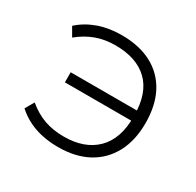

<svg xmlns="http://www.w3.org/2000/svg" viewBox="-155 -889 1098 1074"><g transform="rotate(30 394.5 -352.5)"><path d="M342 8Q259 8 191.5 -15.5Q124 -39 72 -86L105 -143Q158 -99 214.5 -79Q271 -59 341 -59Q474 -59 549 -133Q624 -207 624 -348L646 -325H195V-390H646L624 -359Q623 -503 548.5 -574.5Q474 -646 338 -646Q269 -646 211.5 -624.5Q154 -603 105 -562L72 -619Q121 -664 189 -688.5Q257 -713 339 -713Q453 -713 533.5 -670.5Q614 -628 657 -547.5Q700 -467 700 -352Q700 -240 656.5 -159Q613 -78 533 -35Q453 8 342 8Z"/></g></svg>

Font: Nunito Sans 7pt SemiExpanded Light
Style: Regular
Weight: 300
Width: 6
Designer: Vernon Adams
Foundry: Vernon Adams
Version: Version 3.101;gftools[0.9.27]